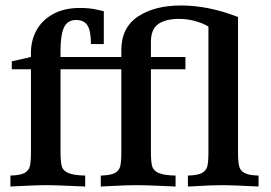

<svg xmlns="http://www.w3.org/2000/svg" viewBox="-20 -678 988 701"><path d="M924 -37V3Q826 -2 795 -2Q750 -2 689 2L666 3V-37Q702 -38 717.5 -46.5Q733 -55 737 -71Q741 -87 741 -123V-581Q724 -592 694.5 -600.5Q665 -609 634 -609Q584 -609 557.5 -590Q531 -571 531 -525V-470H657V-425H531V-123Q531 -87 535.5 -71Q540 -55 559 -46.5Q578 -38 621 -37V3L575 1Q509 -2 478 -2Q448 -2 388 1L348 3V-37Q384 -38 399.5 -46.5Q415 -55 419 -71Q423 -87 423 -123V-425H201V-123Q201 -87 205.5 -71Q210 -55 229 -46.5Q248 -38 291 -37V3L245 1Q179 -2 148 -2Q118 -2 58 1L18 3V-37Q54 -38 69.5 -46.5Q85 -55 89 -71Q93 -87 93 -123V-425H23V-454L93 -470V-486Q93 -530 113 -567Q133 -604 173.5 -626.5Q214 -649 272 -649Q309 -649 337 -642Q338 -642 359 -637V-517H312Q312 -565 299.5 -585Q287 -605 258 -605Q226 -605 213.5 -577.5Q201 -550 201 -495V-470H423V-495Q423 -577 483.5 -617.5Q544 -658 641 -658Q741 -658 849 -616V-123Q849 -88 853 -71.5Q857 -55 872.5 -46.5Q888 -38 924 -37Z"/></svg>

Font: Gupter
Style: Bold
Weight: 700
Designer: Octavio Pardo
Version: Version 1.000